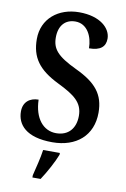

<svg xmlns="http://www.w3.org/2000/svg" viewBox="-101 -783 695 1062"><g transform="rotate(10 246.0 -251.5)"><path d="M233 10C368 10 457 -67 457 -195C457 -298 408 -357 293 -411C181 -464 152 -501 152 -565C152 -631 187 -670 244 -670C311 -670 343 -603 343 -537C407 -537 435 -562 435 -607C435 -665 375 -724 256 -724C139 -724 50 -652 50 -538C50 -435 95 -372 209 -316C305 -269 353 -234 353 -159C353 -89 314 -43 245 -43C173 -43 121 -104 118 -209C71 -209 33 -183 33 -128C33 -55 85 10 233 10ZM159 208V221H205C233 179 269 113 285 71V61H191C185 107 169 166 159 208Z"/></g></svg>

Font: Noto Serif Devanagari Condensed SemiBold
Style: Regular
Weight: 600
Width: 3
Designer: Universal Thirst, Indian Type Foundry and the Monotype Design Team
Foundry: Monotype Imaging Inc.
Version: Version 2.004